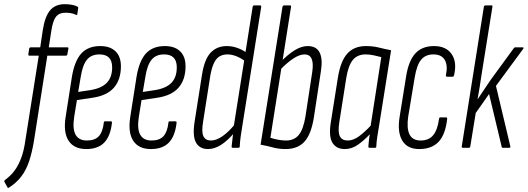

<svg xmlns="http://www.w3.org/2000/svg" viewBox="-75 -709 2531 921"><path d="M159 -482H248Q255 -482 253 -475L248 -448Q247 -442 241 -442H152L88 -34Q79 21 65 63.5Q51 106 27.5 137Q4 168 -32 191Q-37 194 -39 190L-54 163Q-56 159 -52 155Q-23 134 -4.5 108.5Q14 83 27 48Q40 13 47 -38L111 -442H66Q60 -442 61 -449L65 -476Q67 -482 73 -482H118L130 -563Q140 -629 165 -659Q190 -689 236 -689Q253 -689 270 -686Q287 -683 297 -677Q301 -675 300 -670L296 -642Q296 -635 289 -638Q278 -644 264.5 -646Q251 -648 240 -648Q208 -648 193 -628Q178 -608 171 -560Z M339 6Q280 6 254 -34Q228 -74 240 -149L270 -341Q283 -418 315.5 -453Q348 -488 406 -488Q453 -488 479 -463Q505 -438 505 -391Q505 -327 471.5 -288.5Q438 -250 368 -240L294 -229L281 -149Q272 -91 287.5 -63Q303 -35 342 -35Q380 -35 399 -55.5Q418 -76 423 -121Q423 -127 429 -127H456Q463 -127 462 -120Q455 -56 425 -25Q395 6 339 6ZM300 -268 360 -277Q413 -286 438 -312.5Q463 -339 463 -386Q463 -448 402 -448Q363 -448 342 -422.5Q321 -397 312 -339Z M649 6Q590 6 564 -34Q538 -74 550 -149L580 -341Q593 -418 625.5 -453Q658 -488 716 -488Q763 -488 789 -463Q815 -438 815 -391Q815 -327 781.5 -288.5Q748 -250 678 -240L604 -229L591 -149Q582 -91 597.5 -63Q613 -35 652 -35Q690 -35 709 -55.5Q728 -76 733 -121Q733 -127 739 -127H766Q773 -127 772 -120Q765 -56 735 -25Q705 6 649 6ZM610 -268 670 -277Q723 -286 748 -312.5Q773 -339 773 -386Q773 -448 712 -448Q673 -448 652 -422.5Q631 -397 622 -339Z M923 6Q883 6 865.5 -24.5Q848 -55 858 -122L894 -351Q906 -426 936 -457Q966 -488 1013 -488Q1039 -488 1064 -479Q1089 -470 1111 -454L1104 -413Q1082 -430 1059.5 -439Q1037 -448 1016 -448Q995 -448 979 -439Q963 -430 952 -408Q941 -386 934 -347L899 -124Q891 -75 901 -55Q911 -35 937 -35Q963 -35 993.5 -56.5Q1024 -78 1054 -116L1052 -76Q1018 -35 986 -14.5Q954 6 923 6ZM1042 0Q1036 0 1036 -6Q1038 -28 1041.5 -54.5Q1045 -81 1047 -97L1046 -101L1137 -676Q1138 -683 1144 -683H1172Q1179 -683 1178 -676L1089 -115Q1083 -81 1079.5 -54.5Q1076 -28 1075 -6Q1075 0 1068 0Z M1295 6Q1262 6 1235 -1.5Q1208 -9 1175 -15L1280 -676Q1282 -683 1288 -683H1316Q1323 -683 1321 -676L1222 -48Q1244 -41 1263 -38Q1282 -35 1297 -35Q1336 -35 1358 -61.5Q1380 -88 1390 -149L1423 -365Q1429 -407 1419.5 -427.5Q1410 -448 1386 -448Q1362 -448 1331.5 -428Q1301 -408 1265 -370L1269 -410Q1306 -448 1338.5 -468Q1371 -488 1401 -488Q1443 -488 1458.5 -456.5Q1474 -425 1464 -365L1431 -148Q1418 -65 1385.5 -29.5Q1353 6 1295 6Z M1579 6Q1538 6 1519.5 -24.5Q1501 -55 1512 -123L1546 -338Q1559 -417 1591.5 -452.5Q1624 -488 1680 -488Q1714 -488 1742 -481Q1770 -474 1801 -468L1745 -116Q1738 -75 1734.5 -51.5Q1731 -28 1730 -6Q1730 0 1724 0H1698Q1692 0 1692 -6Q1693 -20 1694.5 -35Q1696 -50 1699 -65Q1673 -37 1643 -15.5Q1613 6 1579 6ZM1593 -35Q1620 -35 1647.5 -55.5Q1675 -76 1703 -106L1754 -435Q1736 -440 1716.5 -444Q1697 -448 1679 -448Q1640 -448 1618 -422Q1596 -396 1586 -335L1553 -125Q1545 -77 1555 -56Q1565 -35 1593 -35Z M1939 6Q1880 7 1855 -34Q1830 -75 1842 -149L1873 -342Q1885 -418 1917.5 -453Q1950 -488 2007 -488Q2065 -488 2091.5 -449.5Q2118 -411 2103 -348Q2101 -341 2096 -341H2070Q2063 -341 2064 -348Q2074 -395 2058.5 -421.5Q2043 -448 2004 -448Q1966 -448 1945 -422.5Q1924 -397 1914 -336L1883 -149Q1875 -93 1889.5 -64Q1904 -35 1943 -35Q1982 -35 2003 -60.5Q2024 -86 2031 -139Q2032 -146 2037 -146H2064Q2071 -146 2070 -139Q2062 -65 2030 -30Q1998 5 1939 6Z M2146 0Q2139 0 2140 -7L2246 -676Q2247 -683 2254 -683H2281Q2285 -683 2286.5 -682Q2288 -681 2287 -676L2234 -345Q2230 -318 2226 -292Q2222 -266 2216 -234H2217Q2233 -258 2249 -282Q2265 -306 2281 -329L2389 -477Q2391 -480 2392.5 -481Q2394 -482 2397 -482H2431Q2435 -482 2436 -480.5Q2437 -479 2435 -475L2304 -297L2373 -7Q2374 -3 2372 -1.5Q2370 0 2367 0H2337Q2332 0 2331 -7L2271 -258L2207 -167L2181 -7Q2180 0 2174 0Z"/></svg>

Font: Sofia Sans Extra Condensed Light
Style: Italic
Weight: 300
Italic angle: -9°
Version: Version 4.100